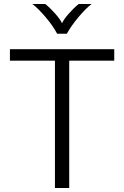

<svg xmlns="http://www.w3.org/2000/svg" viewBox="-20 -948 626 968"><path d="M257 -642H30V-700H556V-642H329V0H257ZM143 -928H208Q232 -909 258 -879.5Q284 -850 293 -831Q301 -850 327 -879.5Q353 -909 377 -928H442Q412 -905 375.5 -861.5Q339 -818 317 -778H268Q247 -818 210 -861.5Q173 -905 143 -928Z"/></svg>

Font: KoHo
Style: Regular
Weight: 400
Version: Version 1.000; ttfautohint (v1.6)